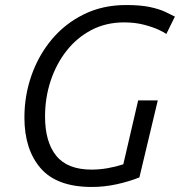

<svg xmlns="http://www.w3.org/2000/svg" viewBox="-20 -728 715 763"><path d="M345 15Q206 15 141.5 -59.5Q77 -134 77 -261Q77 -348 105 -428Q133 -508 185.5 -571Q238 -634 313 -671Q388 -708 481 -708Q539 -708 576 -700Q613 -692 636.5 -681Q660 -670 675 -662L641 -593Q635 -598 612 -609Q589 -620 553 -629.5Q517 -639 473 -639Q401 -639 343 -608.5Q285 -578 244 -525.5Q203 -473 181 -406Q159 -339 159 -265Q159 -164 203.5 -109Q248 -54 344 -54Q375 -54 407 -59.5Q439 -65 470 -75L529 -329H607L534 -23Q491 -6 442.5 4.5Q394 15 345 15Z"/></svg>

Font: Ubuntu Sans
Style: Italic
Weight: 400
Italic angle: -13.5°
Designer: Dalton Maag Ltd
Foundry: Dalton Maag Ltd
Version: Version 1.006